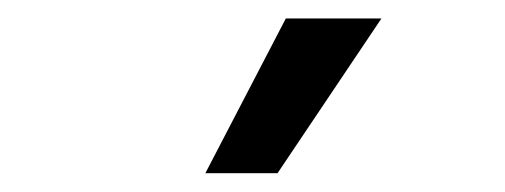

<svg xmlns="http://www.w3.org/2000/svg" viewBox="-20 -803 537 204"><path d="M198.2 -619H274.9L385.3 -783.4H283.7Z"/></svg>

Font: GiG Sans Text
Style: Regular
Weight: 400
Designer: Andreas Faust
Version: Version 1.100;FEAKit 1.0